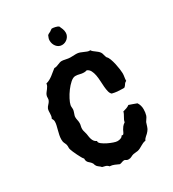

<svg xmlns="http://www.w3.org/2000/svg" viewBox="-188 -864 890 988"><g transform="rotate(-30 257.0 -369.5)"><path d="M477.1 -378.9Q477.1 -367.7 475.1 -356.9Q473.1 -346.2 473.1 -335Q463.9 -331.1 459.2 -322.8Q454.6 -314.5 446.8 -309.1H438Q422.4 -309.1 406.7 -310.5Q391.1 -312 376 -315.9Q368.2 -322.3 364.7 -335.7Q361.3 -349.1 359.9 -366Q358.4 -382.8 357.7 -401.4Q356.9 -419.9 353.8 -436.5Q350.6 -453.1 344 -465.8Q337.4 -478.5 324.2 -483.9Q315.9 -481 307.1 -481Q294.9 -481 283 -484.4Q271 -487.8 258.8 -487.8Q245.1 -487.8 229.5 -474.1Q213.9 -460.4 200 -441.7Q186 -422.9 175.8 -403.1Q165.5 -383.3 163.1 -371.1Q161.6 -364.7 162.4 -358.9Q163.1 -353 163.1 -347.2Q163.1 -341.3 161.4 -335.7Q159.7 -330.1 158 -325Q156.2 -319.8 154.5 -314.7Q152.8 -309.6 152.8 -304.2Q152.8 -294.9 155 -285.9Q157.2 -276.9 157.2 -267.1Q157.2 -258.8 155 -251Q152.8 -243.2 152.8 -233.9Q152.8 -225.6 155.8 -217Q158.7 -208.5 160.2 -200.2Q161.6 -191.9 162.8 -183.1Q164.1 -174.3 167 -166.3Q169.9 -158.2 175 -151.9Q180.2 -145.5 189 -142.1L188 -139.2Q188 -131.8 199.5 -123Q210.9 -114.3 226.3 -106.7Q241.7 -99.1 256.6 -94Q271.5 -88.9 278.8 -88.9Q287.1 -88.9 294.2 -90.6Q301.3 -92.3 308.1 -97.2L311 -103H320.8Q325.7 -107.4 328.1 -113.3Q330.6 -119.1 334 -125.7Q337.4 -132.3 343 -139.6Q348.6 -147 359.9 -154.8Q360.8 -162.1 364 -168.5Q367.2 -174.8 370.6 -180.9Q374 -187 377.2 -193.1Q380.4 -199.2 381.8 -206.1Q392.6 -209 402.6 -212.4Q412.6 -215.8 420.9 -222.2Q432.1 -218.8 443.4 -214.4Q454.6 -210 465.8 -206.1Q478 -188 478 -164.1Q478 -154.8 476.8 -146Q475.6 -137.2 473.1 -128.9Q470.2 -120.6 465.1 -114Q460 -107.4 456.1 -100.1Q451.7 -87.9 448.5 -76.4Q445.3 -64.9 437 -55.2Q429.2 -45.4 419.4 -37.8Q409.7 -30.3 404.8 -19Q396 -18.1 388.7 -14.6Q381.3 -11.2 374.3 -7.1Q367.2 -2.9 359.9 1Q352.5 4.9 344.2 6.8Q337.4 8.3 330.8 8.3Q324.2 8.3 317.9 9.8Q308.1 12.2 300.8 16.6Q293.5 21 283.2 21Q277.3 21 274.2 19.8Q271 18.6 268.6 17.1Q266.1 15.6 264.4 14.4Q262.7 13.2 259.8 13.2Q252.4 13.2 245.6 16.1Q238.8 19 231 20Q217.3 14.2 206.1 9Q194.8 3.9 179.2 2.9Q172.9 -5.4 162.8 -8.5Q152.8 -11.7 144 -13.2Q141.6 -16.6 137.9 -19.5Q134.3 -22.5 130.6 -25.1Q127 -27.8 123.5 -31.2Q120.1 -34.7 118.2 -39.1Q115.7 -43 115 -47.1Q114.3 -51.3 110.8 -55.2Q106.9 -61 102.3 -64.7Q97.7 -68.4 94 -72.3Q90.3 -76.2 87.9 -81.8Q85.4 -87.4 85.9 -97.2Q82 -100.6 75.9 -111.3Q69.8 -122.1 64 -134Q58.1 -146 53.2 -157.2Q48.3 -168.5 46.9 -173.8Q44.4 -180.7 44.9 -188Q45.4 -195.3 43.9 -203.1Q42 -209.5 40 -213.1Q38.1 -216.8 36.6 -220.2Q35.2 -223.6 34.2 -228Q33.2 -232.4 33.2 -240.2Q33.2 -252.9 35.9 -265.9Q38.6 -278.8 42 -291.5Q45.4 -304.2 48.1 -315.7Q50.8 -327.1 50.8 -336.9Q50.8 -343.3 48.8 -348.4Q46.9 -353.5 43.9 -357.9Q47.9 -364.7 48.8 -371.6Q49.8 -378.4 50 -385.5Q50.3 -392.6 50.5 -399.4Q50.8 -406.2 53.2 -413.1Q57.1 -421.9 64.2 -429Q71.3 -436 76.2 -444.8Q80.1 -452.6 79.6 -460.9Q79.1 -469.2 82 -477.1Q85 -484.4 89.6 -490.2Q94.2 -496.1 98.9 -502.2Q103.5 -508.3 106.9 -514.6Q110.4 -521 110.8 -528.8Q122.6 -531.7 132.3 -537.1Q142.1 -542.5 150.9 -549.1Q159.7 -555.7 168.2 -563Q176.8 -570.3 186 -577.1H189.9Q195.3 -577.1 201.2 -579.1Q207 -581.1 212.9 -583.5Q218.8 -585.9 224.6 -587.9Q230.5 -589.8 235.8 -589.8Q245.1 -589.8 254.2 -587.4Q263.2 -585 272.9 -584Q284.2 -582.5 295.7 -583.3Q307.1 -584 318.8 -584Q330.6 -584 340.1 -580.6Q349.6 -577.1 358.2 -573.2Q366.7 -569.3 375 -566.2Q383.3 -563 392.1 -564Q395.5 -558.1 400.9 -553.7Q406.2 -549.3 412.1 -545.2Q418 -541 423.8 -536.1Q429.7 -531.2 434.1 -524.9Q438.5 -518.1 440.4 -508.3Q442.4 -498.5 446.8 -490.2Q453.6 -484.9 459.2 -470Q464.8 -455.1 468.8 -437.5Q472.7 -419.9 474.9 -403.6Q477.1 -387.2 477.1 -378.9ZM328.1 -705.6Q328.1 -696.3 324.2 -688Q320.3 -679.7 313.7 -673.3Q307.1 -667 298.3 -663.3Q289.6 -659.7 280.3 -659.7Q270 -659.7 261.7 -664.1Q253.4 -668.5 247.6 -675.8Q241.7 -683.1 238.5 -692.4Q235.4 -701.7 235.4 -711.4Q235.4 -720.7 237.8 -726.1Q240.2 -731.4 243.2 -739.7Q247.6 -744.1 255.4 -747.3Q263.2 -750.5 269 -755.9Q270.5 -755.9 272.5 -757.8Q274.4 -759.8 276.4 -759.8Q284.7 -759.8 296.4 -757.1Q308.1 -754.4 314.9 -749.5Q319.8 -739.3 324 -728.5Q328.1 -717.8 328.1 -705.6Z"/></g></svg>

Font: Margarine
Style: Regular
Weight: 400
Designer: Astigmatic (AOETI)
Foundry: Astigmatic (AOETI)
Version: Version 1.000